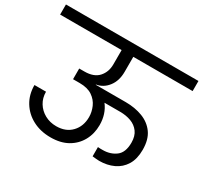

<svg xmlns="http://www.w3.org/2000/svg" viewBox="-177 -947 1218 1152"><g transform="rotate(30 432.0 -371.5)"><path d="M291 -3Q221 -3 167 -31.5Q113 -60 82 -110.5Q51 -161 51 -227H131Q131 -184 151.5 -150.5Q172 -117 207.5 -97.5Q243 -78 287 -78Q353 -78 392 -119Q431 -160 431 -224Q431 -259 416 -293.5Q401 -328 368 -350.5Q335 -373 280 -373H234V-447H270Q335 -447 367 -482.5Q399 -518 399 -571V-670H-27V-740H891V-670H480V-566Q480 -504 448.5 -463Q417 -422 369 -414V-412H577Q641 -412 693.5 -392Q746 -372 777 -329Q808 -286 808 -215Q808 -151 782.5 -109.5Q757 -68 713 -47.5Q669 -27 614 -27Q603 -27 591 -28.5Q579 -30 567 -31V-95Q576 -94 584.5 -94Q593 -94 601 -94Q653 -94 690.5 -122Q728 -150 728 -218Q728 -264 707 -292Q686 -320 652 -332.5Q618 -345 577 -345H468Q510 -290 510 -214Q510 -154 483.5 -106Q457 -58 408.5 -30.5Q360 -3 291 -3Z"/></g></svg>

Font: Poppins
Style: Regular
Weight: 400
Designer: Ninad Kale (Devanagari), Jonny Pinhorn (Latin)
Version: Version 5.002